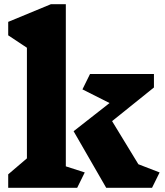

<svg xmlns="http://www.w3.org/2000/svg" viewBox="-20 -893 786 913"><path d="M383 -73 347 0H19V-64L108 -140V-666L19 -725V-789L222 -873H293V-102ZM703 0H485L330 -269L501 -403L372 -468L408 -541H712V-477L513 -317L638 -112L739 -73Z"/></svg>

Font: Inknut Antiqua ExtraBold
Style: Regular
Weight: 800
Designer: Claus Eggers Sørensen
Foundry: Claus Eggers Sørensen
Version: Version 1.003; ttfautohint (v1.8.2) -l 8 -r 50 -G 200 -x 14 